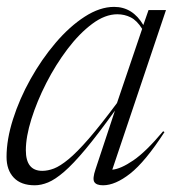

<svg xmlns="http://www.w3.org/2000/svg" viewBox="-20 -542 528 572"><path d="M264.5 -37.5 322.5 -212.5Q271.5 -141.5 234.8 -97.5Q198 -53.5 171 -30.2Q144 -7 123.2 1.5Q102.5 10 83.5 10Q42.5 10 21 -12.8Q-0.5 -35.5 -0.5 -74.5Q-0.5 -126.5 18.8 -187Q38 -247.5 71 -306.5Q104 -365.5 145.5 -414.2Q187 -463 232.2 -492.2Q277.5 -521.5 320 -521.5Q375 -521.5 407 -467.5L422.5 -512H474.5L314.5 -36.5Q339.5 -38.5 377.2 -64.2Q415 -90 466 -151L470 -148.5Q412.5 -60 368 -25Q323.5 10 287 10Q267 10 261 0.2Q255 -9.5 264.5 -37.5ZM57 -94.5Q57 -33 106 -33Q122.5 -33 140.8 -40Q159 -47 184 -67.5Q209 -88 244 -128.2Q279 -168.5 328.5 -235L403.5 -456Q388 -481 369.5 -490.2Q351 -499.5 329.5 -499.5Q293 -499.5 254.8 -471Q216.5 -442.5 181.2 -396Q146 -349.5 118 -294.8Q90 -240 73.5 -187.2Q57 -134.5 57 -94.5Z"/></svg>

Font: Newsreader 72pt Light
Style: Italic
Weight: 300
Italic angle: -17°
Designer: Hugues Gentile
Foundry: Production Type
Version: Version 1.003; ttfautohint (v1.8.3)